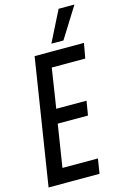

<svg xmlns="http://www.w3.org/2000/svg" viewBox="-138 -971 660 1030"><g transform="rotate(-15 192.0 -456.0)"><path d="M-2 0 108 -700H382L367 -617H181L147 -397H315L302 -318H134L97 -82H294L281 0ZM212 -741 298 -912H386L279 -741Z"/></g></svg>

Font: Georama Condensed Medium
Style: Italic
Weight: 500
Width: 3
Italic angle: -9°
Designer: Jean-Baptiste Levee
Foundry: Production Type
Version: Version 1.000